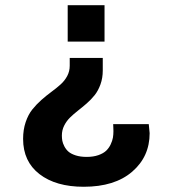

<svg xmlns="http://www.w3.org/2000/svg" viewBox="-20 -546 653 738"><path d="M240.2 -386.2V-525.9H381.8V-386.2ZM301.8 171.9Q194.8 171.9 131.8 123.3Q68.8 74.7 68.8 -12.2Q68.8 -47.4 78.6 -76.4Q88.4 -105.5 104.2 -125.2Q120.1 -145 139.2 -161.9Q158.2 -178.7 177.5 -192.9Q196.8 -207 212.6 -221.2Q228.5 -235.4 238.3 -253.7Q248 -272 248 -293V-323.2H375V-274.9Q375 -246.1 366.2 -221.7Q357.4 -197.3 343.8 -180.2Q330.1 -163.1 313.2 -148.4Q296.4 -133.8 279.5 -120.6Q262.7 -107.4 249 -94Q235.4 -80.6 226.6 -63Q217.8 -45.4 217.8 -24.9Q217.8 -14.6 219.5 -5.1Q221.2 4.4 227.3 16.4Q233.4 28.3 243.2 36.9Q252.9 45.4 271 51.3Q289.1 57.1 313 57.1Q338.9 57.1 358.2 50.3Q377.4 43.5 388.2 33.2Q398.9 22.9 405.5 8.8Q412.1 -5.4 414.1 -17.3Q416 -29.3 416 -42Q416 -48.8 415.5 -57.9Q415 -66.9 415 -68.8H551.8Q555.2 -38.1 555.2 -34.2Q555.2 56.2 488 114Q420.9 171.9 301.8 171.9Z"/></svg>

Font: Archivo
Style: Bold
Weight: 700
Designer: Hector Gatti
Foundry: Omnibus-Type
Version: Version 2.001